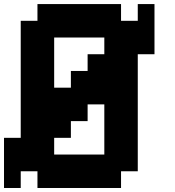

<svg xmlns="http://www.w3.org/2000/svg" viewBox="-20 -937 873 957"><path d="M0 0V-250H83.3V-833.3H166.7V-916.7H583.3V-833.3H666.7V-916.7H750V-666.7H666.7V-83.3H583.3V0H166.7V-83.3H83.3V0ZM333.3 -333.3V-250H250V-166.7H500V-416.7H416.7V-333.3ZM333.3 -500V-583.3H416.7V-666.7H500V-750H250V-500Z"/></svg>

Font: Galmuri11 Bold
Style: Regular
Weight: 700
Designer: Lee Minseo (quiple)
Version: Version 2.397;hotconv 1.1.1;makeotfexe 2.6.0 DEVELOPMENT